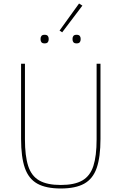

<svg xmlns="http://www.w3.org/2000/svg" viewBox="-20 -1061 692 1093"><path d="M100 -698H122V-268Q122 -173 140.5 -116Q159 -59 203.5 -33.5Q248 -8 326 -8Q404 -8 448.5 -33.5Q493 -59 511.5 -116Q530 -173 530 -268V-698H552V-270Q552 -167 530.5 -105Q509 -43 459.5 -15.5Q410 12 326 12Q242 12 192.5 -15.5Q143 -43 121.5 -105Q100 -167 100 -270ZM449 -1029 334 -877 319 -887 430 -1041ZM234 -814Q221 -814 216 -820.5Q211 -827 211 -835V-842Q211 -850 216 -856.5Q221 -863 234 -863Q247 -863 252 -856.5Q257 -850 257 -842V-835Q257 -827 252 -820.5Q247 -814 234 -814ZM416 -814Q403 -814 398 -820.5Q393 -827 393 -835V-842Q393 -850 398 -856.5Q403 -863 416 -863Q429 -863 434 -856.5Q439 -850 439 -842V-835Q439 -827 434 -820.5Q429 -814 416 -814Z"/></svg>

Font: IBM Plex Sans Thin
Style: Regular
Weight: 250
Designer: Mike Abbink, Paul van der Laan, Pieter van Rosmalen
Foundry: Bold Monday
Version: Version 3.201